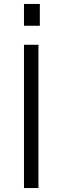

<svg xmlns="http://www.w3.org/2000/svg" viewBox="-20 -949 311 969"><path d="M181 -929H101V-819H181ZM101 -723V0H174V-723Z"/></svg>

Font: United Sans Light
Style: Regular
Weight: 300
Designer: Pablo Impallari, Rodrigo Fuenzalida (Modified by Dan O. Williams)
Version: Version 1.000;PS 001.000;hotconv 1.0.88;makeotf.lib2.5.64775